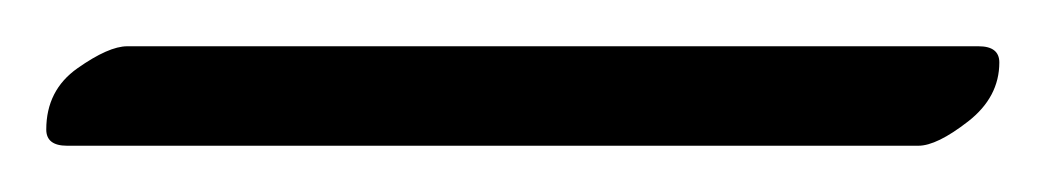

<svg xmlns="http://www.w3.org/2000/svg" viewBox="-22 138 452 83"><path d="M7 201Q-2 201 -2 194Q-2 177 11.5 167.5Q25 158 33 158H401Q410 158 410 165Q410 180 396.5 190.5Q383 201 375 201Z"/></svg>

Font: Discipuli Britannica
Style: Regular
Weight: 400
Designer: Peter Wiegel
Foundry: Peter Wiegel
Version: Version 0.001 2009